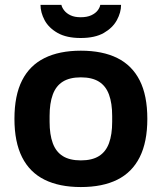

<svg xmlns="http://www.w3.org/2000/svg" viewBox="-20 -743 653 775"><path d="M306.4 12Q219.5 12 159.7 -17.7Q99.8 -47.4 69.1 -108.5Q38.3 -169.7 38.3 -263.2Q38.3 -357.8 69.1 -418.4Q99.8 -479 159.7 -508.7Q219.5 -538.4 306.4 -538.4Q394 -538.4 453.6 -508.7Q513.2 -479 543.9 -418.4Q574.7 -357.8 574.7 -263.2Q574.7 -169.7 543.9 -108.5Q513.2 -47.4 453.6 -17.7Q394 12 306.4 12ZM306.4 -95.6Q351.6 -95.6 379.4 -113Q407.3 -130.4 420 -165.2Q432.8 -200 432.8 -251.4V-274.8Q432.8 -326.2 420 -361.1Q407.3 -396 379.4 -413.4Q351.6 -430.8 306.4 -430.8Q261.2 -430.8 233.5 -413.4Q205.7 -396 193 -361.1Q180.2 -326.2 180.2 -274.8V-251.4Q180.2 -200 193 -165.2Q205.7 -130.4 233.5 -113Q261.2 -95.6 306.4 -95.6ZM305.6 -589.6Q248.6 -589.6 212.6 -610Q176.6 -630.5 160 -661.6Q143.5 -692.8 143.5 -723.4H227.8Q230 -712.6 239.3 -700.7Q248.6 -688.8 265 -681.1Q281.3 -673.4 305.6 -673.4Q331.4 -673.4 348.5 -681.4Q365.7 -689.4 374.6 -701.4Q383.4 -713.4 384.7 -723.4H468.7Q468.7 -692.8 451.7 -661.6Q434.7 -630.5 399 -610Q363.4 -589.6 305.6 -589.6Z"/></svg>

Font: Archivo SemiBold
Style: Regular
Weight: 600
Designer: Hector Gatti
Foundry: Omnibus-Type
Version: Version 2.001